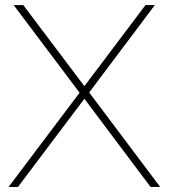

<svg xmlns="http://www.w3.org/2000/svg" viewBox="-20 -740 668 760"><path d="M576 0H614L333 -374L593 -720H556L314 -399L72 -720H34L295 -373L14 0H51L314 -349Z"/></svg>

Font: Aspekta 100
Style: Regular
Weight: 100
Designer: Ivo Dolenc
Version: Version 2.000